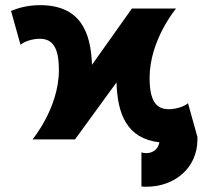

<svg xmlns="http://www.w3.org/2000/svg" viewBox="-20 -541 809 745"><path d="M208.5 -268.6C208.5 -122.1 106 0 106 0H271L432.1 -221.2C435.5 -99.1 471.7 -3.4 598.6 11.2C594.2 36.1 574.7 53.2 547.9 53.2C541 53.2 534.7 52.2 528.8 50.3V182.6C535.2 183.6 541.5 183.6 547.9 183.6C658.2 183.6 746.1 110.4 746.1 0V-9.3L709.5 -140.6C694.8 -127.4 662.1 -117.2 635.3 -117.2C583.5 -117.2 560.5 -152.8 560.5 -239.3C560.5 -385.7 663.1 -507.8 663.1 -507.8H491.7L336.9 -289.6C332.5 -420.9 289.1 -521 134.8 -521C86.4 -521 48.3 -509.3 22.9 -498.5L59.6 -367.2C74.2 -380.4 106.9 -390.6 133.8 -390.6C185.5 -390.6 208.5 -355 208.5 -268.6Z"/></svg>

Font: Giphurs ExtraBold
Style: Regular
Weight: 800
Version: Version 1.000